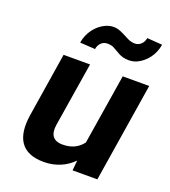

<svg xmlns="http://www.w3.org/2000/svg" viewBox="-138 -851 849 961"><g transform="rotate(20 286.0 -370.0)"><path d="M62 -187C43 -64 84 10 205 10C272 10 324 -16 361 -54L356 0H488L572 -528H431L371 -154C348 -123 314 -104 264 -104C213 -104 194 -134 202 -186L257 -528H116ZM173 -614 254 -609C258 -636 277 -656 303 -656C316 -656 327 -654 336 -650C365 -636 385 -614 430 -614C446 -614 462 -617 476 -624C517 -644 553 -686 562 -744L481 -750C477 -723 457 -703 431 -703C405 -703 388 -715 370 -724C351 -733 332 -745 304 -745C289 -745 274 -741 259 -734C218 -714 182 -671 173 -614Z"/></g></svg>

Font: Asimov Pro
Style: BdObl
Weight: 700
Designer: Google
Version: Version 2.000980; 2014